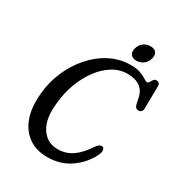

<svg xmlns="http://www.w3.org/2000/svg" viewBox="-204 -1001 1063 1146"><g transform="rotate(30 327.5 -428.0)"><path d="M551 -205.5Q560 -201 561.2 -186.5Q562.5 -172 551 -149.5Q515.5 -79 448.5 -33Q381.5 13 292 13Q218.5 13 165.5 -23.2Q112.5 -59.5 87.2 -127.5Q62 -195.5 70.5 -290.5Q76.5 -374 108.8 -450Q141 -526 192.8 -585.2Q244.5 -644.5 310.8 -678.8Q377 -713 452 -713Q495 -713 521.2 -702.8Q547.5 -692.5 562.5 -682.2Q577.5 -672 585.5 -672Q593.5 -672 599 -681.5Q604.5 -691 611 -700.8Q617.5 -710.5 629.5 -710.5Q655 -710.5 654.5 -682.5L652.5 -529.5Q652 -515.5 644.5 -507.8Q637 -500 625.5 -500Q603.5 -500 597 -528.5L589.5 -564.5Q580 -612.5 547.2 -635.2Q514.5 -658 461 -658Q407 -658 359 -628Q311 -598 273.2 -546.5Q235.5 -495 211.5 -429Q187.5 -363 181.5 -291Q169.5 -181 210 -120Q250.5 -59 322 -59Q379 -59 424 -90.2Q469 -121.5 507.5 -182Q531.5 -214 551 -205.5ZM466 -751.5Q438.5 -751.5 426.8 -768Q415 -784.5 422 -810.5Q429 -836.5 449.5 -852.8Q470 -869 497.5 -869Q525.5 -869 537.2 -852.8Q549 -836.5 542 -810.5Q535 -784.5 514.5 -768Q494 -751.5 466 -751.5Z"/></g></svg>

Font: Fraunces 144pt SuperSoft
Style: Italic
Weight: 400
Italic angle: -16°
Version: Version 1.000;[b76b70a41]